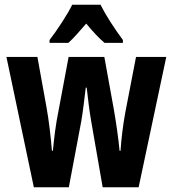

<svg xmlns="http://www.w3.org/2000/svg" viewBox="-20 -786 725 806"><path d="M402 -766H283C265 -728 219 -658 188 -618V-606H267C287 -624 313 -653 342 -687C370 -653 395 -626 419 -606H496V-618C459 -668 424 -722 402 -766ZM363 -276 411 0H562L678 -547H551L506 -314C496 -259 489 -201 486 -153H482C477 -206 468 -268 458 -326L418 -547H268L227 -328C213 -261 207 -203 202 -153H198C193 -214 185 -282 175 -337L137 -547H7L122 0H269L321 -276C328 -315 334 -370 340 -418H344C349 -375 355 -320 363 -276Z"/></svg>

Font: Noto Sans Devanagari ExtraCondensed
Style: Bold
Weight: 700
Width: 2
Designer: Jelle Bosma - Monotype Design Team
Foundry: Monotype Imaging Inc.
Version: Version 2.004